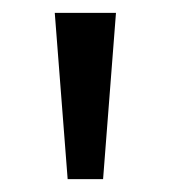

<svg xmlns="http://www.w3.org/2000/svg" viewBox="-20 -734 265 298"><path d="M160 -714 140 -456H85L65 -714Z"/></svg>

Font: Noto Sans Ogham
Style: Regular
Weight: 400
Designer: Monotype Design Team
Foundry: Monotype Imaging Inc.
Version: Version 2.001; ttfautohint (v1.8.4.7-5d5b)